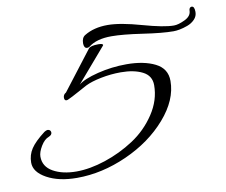

<svg xmlns="http://www.w3.org/2000/svg" viewBox="-66 -609 848 719"><g transform="rotate(-10 358.0 -249.5)"><path d="M705 -528Q716 -528 716 -506Q716 -490 704.5 -478Q693 -466 676.5 -460Q660 -454 646.5 -451.5Q633 -449 623 -449Q581 -449 507 -460Q433 -471 390 -471Q333 -471 303 -447Q298 -444 294 -444Q287 -444 284 -449.5Q281 -455 281 -463Q281 -485 295 -493Q331 -515 383 -515Q431 -515 512 -492Q590 -470 628 -470Q645 -470 670 -482Q695 -494 695 -515Q695 -521 698 -524.5Q701 -528 705 -528ZM172 29Q103 29 57.5 4Q12 -21 12 -57Q12 -86 27.5 -109.5Q43 -133 81 -162Q84 -164 87.5 -165.5Q91 -167 93 -167Q97 -167 100 -165.5Q103 -164 104.5 -161Q106 -158 106 -155Q106 -146 94 -141Q77 -135 63.5 -112.5Q50 -90 50 -73Q50 -35 85.5 -15Q121 5 174 5Q225 5 284 -14.5Q343 -34 395 -68Q447 -102 481.5 -154Q516 -206 516 -263Q516 -299 483.5 -315.5Q451 -332 401 -332Q363 -332 325.5 -324.5Q288 -317 266 -306Q256 -301 230 -286.5Q204 -272 188 -265Q185 -264 183 -264Q179 -264 177 -267Q175 -270 175 -275Q175 -287 186 -293L299 -440Q306 -450 337 -450Q342 -450 345.5 -449.5Q349 -449 351.5 -447.5Q354 -446 354 -445Q354 -444 353.5 -443Q353 -442 352 -441L242 -313Q263 -331 317 -344.5Q371 -358 427 -358Q493 -358 536 -336.5Q579 -315 579 -268Q579 -196 518 -126Q457 -56 362 -13.5Q267 29 172 29Z"/></g></svg>

Font: Bilbo Swash Caps
Style: Regular
Weight: 400
Designer: Robert E. Leuschke
Foundry: Robert E. Leuschke
Version: Version 1.003